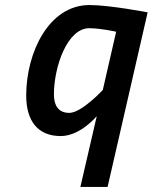

<svg xmlns="http://www.w3.org/2000/svg" viewBox="-20 -530 606 762"><path d="M334 -418C380 -418 441 -404 441 -404L388 -173C388 -173 304 -82 255 -82C212 -82 194 -111 194 -155C194 -265 247 -418 334 -418ZM221 10C299 10 364 -69 364 -69L299 212H407L566 -481C566 -481 415 -510 335 -510C173 -510 84 -320 84 -151C84 -50 130 10 221 10Z"/></svg>

Font: RazerF5 SemiBold
Style: Italic
Weight: 600
Foundry: Razer Inc.
Version: Version 2